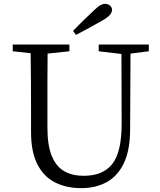

<svg xmlns="http://www.w3.org/2000/svg" viewBox="-20 -960 832 996"><path d="M374 -779 359 -800Q384 -826 410 -851.5Q436 -877 462 -901Q484 -923 498.5 -931.5Q513 -940 525 -940Q540 -940 550.5 -931Q561 -922 561 -909Q561 -895 549 -881.5Q537 -868 508 -852Q475 -833 441 -814.5Q407 -796 374 -779ZM752 -729V-694L657 -682L655 -290Q655 -182 623 -114.5Q591 -47 534 -15.5Q477 16 401 16Q324 16 265 -14Q206 -44 173.5 -108.5Q141 -173 141 -275V-391Q141 -464 140.5 -537.5Q140 -611 139 -684L46 -694V-729H340V-694L227 -682Q226 -611 226 -538Q226 -465 226 -391V-299Q226 -205 249 -150Q272 -95 314 -71.5Q356 -48 414 -48Q514 -48 562.5 -109.5Q611 -171 611 -318L610 -680L492 -694V-729Z"/></svg>

Font: Shippori Mincho TTF
Style: Regular
Weight: 400
Version: Version 2.100